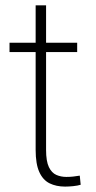

<svg xmlns="http://www.w3.org/2000/svg" viewBox="-20 -688 358 718"><path d="M268.6 -528.3V-493.2H15.6V-528.3ZM113.3 -668H152.3V-127.4Q152.3 -85 162.8 -63.2Q173.3 -41.5 190.7 -33.9Q208 -26.4 228 -26.4Q242.2 -26.4 254.2 -27.8Q266.1 -29.3 278.3 -31.2L281.7 2.9Q271 6.3 253.9 8.1Q236.8 9.8 223.6 9.8Q190.4 9.8 165.5 -2.4Q140.6 -14.6 127 -44.7Q113.3 -74.7 113.3 -127.4Z"/></svg>

Font: Roboto ExtraLight
Style: Regular
Weight: 250
Designer: Christian Robertson
Foundry: Google
Version: Version 3.009; 2024